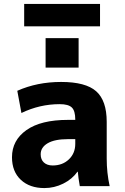

<svg xmlns="http://www.w3.org/2000/svg" viewBox="-20 -947 634 977"><path d="M291 -530Q416 -530 469.5 -482.5Q523 -435 523 -327V-140Q523 -68 538 0H386Q378 -45 376 -73H374Q347 -35 301.5 -12.5Q256 10 206 10Q131 10 86 -32Q41 -74 41 -147Q41 -233 114.5 -285Q188 -337 326 -337H363V-339Q363 -383 345.5 -400Q328 -417 284 -417Q182 -417 89 -372L68 -485Q169 -530 291 -530ZM212 -603V-753H380V-603ZM103 -813V-927H489V-813ZM187 -162Q187 -135 203.5 -120Q220 -105 248 -105Q298 -105 330.5 -136Q363 -167 363 -215V-239H326Q258 -239 222.5 -218Q187 -197 187 -162Z"/></svg>

Font: M PLUS 1p ExtraBold
Style: Regular
Weight: 800
Version: Version 1.062